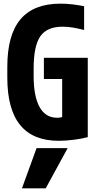

<svg xmlns="http://www.w3.org/2000/svg" viewBox="-20 -760 540 1050"><path d="M230 270H100L180 50H350ZM301 10Q20 10 20 -335V-395Q20 -569 92 -654.5Q164 -740 311 -740Q345 -740 377.5 -736Q410 -732 440 -726V-596Q409 -604 380 -609Q351 -614 322 -614Q237 -614 200.5 -561.5Q164 -509 164 -385V-345Q164 -233 196.5 -174.5Q229 -116 292 -116Q312 -116 330 -123Q348 -130 369 -146L320 -69V-328H220V-444H460V-10Q426 -1 382.5 4.5Q339 10 301 10Z"/></svg>

Font: M PLUS Code Latin
Style: Bold
Weight: 700
Designer: Coji Morishita
Foundry: UNDERFOREST DESIGN
Version: Version 1.002; ttfautohint (v1.8.3)